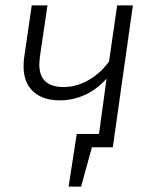

<svg xmlns="http://www.w3.org/2000/svg" viewBox="-20 -543 578 708"><path d="M470 -523 396 0H319L279 145H233L263 -49H345L373 -253Q337 -213 293 -193Q249 -173 200 -173Q138 -173 102.5 -205.5Q67 -238 67 -298Q67 -319 69 -330L97 -523H155L127 -333Q125 -313 125 -305Q125 -222 215 -222Q261 -222 305.5 -247Q350 -272 382 -316L412 -523Z"/></svg>

Font: Fira Sans Light
Style: Italic
Weight: 300
Italic angle: -8°
Designer: bBox Type GmbH & Carrois Corporate GbR & Edenspiekermann AG
Foundry: bBox Type GmbH & Carrois Corporate GbR & Edenspiekermann AG
Version: Version 4.301